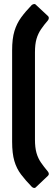

<svg xmlns="http://www.w3.org/2000/svg" viewBox="-20 -752 277 950"><path d="M137 172Q106 140 84 111Q62 82 51 44.5Q40 7 40 -51V-503Q40 -561 51.5 -598.5Q63 -636 84.5 -665.5Q106 -695 137 -727Q142 -731 148 -732Q154 -733 159 -727L218 -672Q222 -668 221.5 -662Q221 -656 217 -651Q197 -628 182.5 -606.5Q168 -585 160.5 -559Q153 -533 153 -493V-61Q153 -22 160.5 4.5Q168 31 182.5 52Q197 73 217 97Q221 102 221.5 107.5Q222 113 218 117L159 173Q154 179 148 178Q142 177 137 172Z"/></svg>

Font: Sofia Sans Condensed ExtraBold
Style: Regular
Weight: 800
Designer: Botio Nikoltchev, Ani Petrova
Foundry: lettersoup
Version: Version 4.101